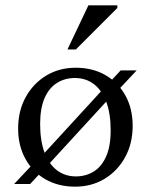

<svg xmlns="http://www.w3.org/2000/svg" viewBox="-20 -690 564 720"><path d="M33 0 112 -84 129.5 -97.5 368.5 -358 385.5 -375.5 432.5 -426H492.5L416.5 -345L399 -331.5L158.5 -69.5L141.5 -52L93 0ZM264.5 -28.5Q302 -28.5 331.5 -46.8Q361 -65 378 -103.2Q395 -141.5 395 -201Q395 -265 378.2 -308.8Q361.5 -352.5 331.5 -375Q301.5 -397.5 261 -397.5Q223.5 -397.5 194 -379.2Q164.5 -361 147.5 -322.8Q130.5 -284.5 130.5 -225Q130.5 -161.5 147.2 -117.5Q164 -73.5 194.2 -51Q224.5 -28.5 264.5 -28.5ZM261.5 10Q198.5 10 150.2 -17.8Q102 -45.5 75 -94.8Q48 -144 48 -208Q48 -274 76.2 -325.5Q104.5 -377 153.2 -406.5Q202 -436 264 -436Q327.5 -436 375.5 -408.2Q423.5 -380.5 450.5 -331.5Q477.5 -282.5 477.5 -218Q477.5 -152 449.2 -100.5Q421 -49 372.2 -19.5Q323.5 10 261.5 10ZM233 -504.5 311.5 -670H420V-660L264.5 -504.5Z"/></svg>

Font: Newsreader Text
Style: Regular
Weight: 400
Designer: Hugues Gentile
Foundry: Production Type
Version: Version 1.001